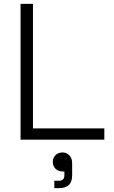

<svg xmlns="http://www.w3.org/2000/svg" viewBox="-20 -720 587 990"><path d="M86 0H518V-58H150V-700H86ZM252 115C252 144 274 164 302 164H312V182C312 204 303 212 281 212H260V250H285C331 250 352 228 352 183V121C352 87 330 66 302 66C273 66 252 87 252 115Z"/></svg>

Font: Meta Space Light
Style: Regular
Weight: 300
Designer: Meta Pool / Florian Karsten
Foundry: Meta Pool / Florian Karsten
Version: Version 2.000;Glyphs 3.1.1 (3137)